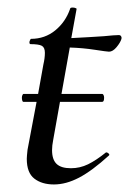

<svg xmlns="http://www.w3.org/2000/svg" viewBox="-20 -477 342 509"><path d="M60 -371Q61 -374 62 -374Q99 -374 126.5 -396.5Q154 -419 166 -454Q166 -457 173 -457Q177 -457 180.5 -455.5Q184 -454 183 -453L169 -376Q193 -377 215 -378.5Q237 -380 255 -381Q284 -384 295 -384Q299 -384 301 -381Q303 -378 302 -374Q299 -364 289 -352Q279 -340 269 -340Q264 -340 231.5 -345Q199 -350 165 -351L143 -228H251Q253 -228 254.5 -225Q256 -222 256 -218Q256 -207 251 -207H139L121 -106Q118 -91 118 -79Q118 -54 130 -42.5Q142 -31 168 -31Q192 -31 213.5 -41.5Q235 -52 261 -73H262Q265 -73 268 -70Q271 -67 269 -65Q224 -24 189.5 -6Q155 12 123 12Q91 12 71 -3.5Q51 -19 51 -56Q51 -62 53 -80L77 -207H42Q40 -207 39 -210.5Q38 -214 38 -218Q38 -222 39.5 -225Q41 -228 42 -228H81L95 -306Q99 -323 99 -337Q99 -351 91 -355.5Q83 -360 61 -360Q58 -360 58 -365Q58 -368 60 -371Z"/></svg>

Font: CormorantInfant-MediumItalic
Style: Italic
Weight: 500
Italic angle: -10°
Designer: Christian Thalmann (Catharsis Fonts)
Foundry: Catharsis Fonts
Version: Version 3.303